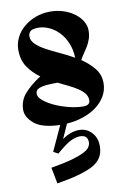

<svg xmlns="http://www.w3.org/2000/svg" viewBox="-99 -650 670 1026"><g transform="rotate(-10 236.5 -137.5)"><path d="M134 148 196 13Q99 10 57 -25Q15 -60 15 -100Q15 -151 49 -189Q83 -227 136 -261Q97 -289 71 -327Q45 -365 45 -421Q45 -455 60.5 -486.5Q76 -518 103.5 -541.5Q131 -565 168 -579Q205 -593 247 -593Q287 -593 321 -581.5Q355 -570 380 -551Q405 -532 419 -508Q433 -484 433 -459Q433 -433 426 -412.5Q419 -392 408.5 -374.5Q398 -357 387 -341.5Q376 -326 367 -309Q407 -282 435 -248Q463 -214 463 -168Q463 -130 444.5 -98Q426 -66 394.5 -42.5Q363 -19 321 -5Q279 9 233 12L198 90Q222 73 245 65Q268 57 290 57Q330 57 357.5 86Q385 115 385 161Q385 230 324 263Q263 296 127 318L110 230Q182 218 225.5 205.5Q269 193 292.5 180.5Q316 168 323.5 155Q331 142 331 130Q331 112 321 101.5Q311 91 289 91Q266 91 237.5 105Q209 119 160 162ZM116 -481Q116 -458 136.5 -438.5Q157 -419 189 -401.5Q221 -384 260.5 -366Q300 -348 337 -327Q336 -370 321 -406Q306 -442 282.5 -467Q259 -492 229.5 -505.5Q200 -519 171 -519Q137 -519 126.5 -508Q116 -497 116 -481ZM101 -172Q101 -154 124.5 -134.5Q148 -115 183.5 -99Q219 -83 260 -73Q301 -63 336 -63Q354 -63 363 -70Q372 -77 372 -90Q372 -111 359.5 -127Q347 -143 326 -157Q305 -171 277.5 -184.5Q250 -198 221 -212Q182 -212 158.5 -209.5Q135 -207 122 -201.5Q109 -196 105 -188.5Q101 -181 101 -172Z"/></g></svg>

Font: Trickster
Style: Regular
Weight: 400
Designer: Jean-Baptiste Morizot
Foundry: Jean-Baptiste Morizot
Version: Version 2.000;PS 2.0;hotconv 1.0.88;makeotf.lib2.5.647800